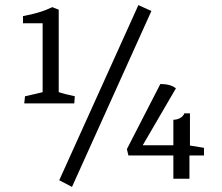

<svg xmlns="http://www.w3.org/2000/svg" viewBox="-20 -700 869 752"><path d="M212 6 522 -680 573 -657 262 32ZM147 -339V-609H70V-637Q138 -649 185 -672L210 -662V-339Q231 -332 273 -323L271 -295H75L78 -323Q97 -327 118 -332Q139 -337 147 -339ZM483 -91 477 -116 608 -371Q648 -371 669 -354L539 -131H659V-231Q674 -231 686 -238Q698 -245 702 -256H724V-130L779 -121V-91H722V0H659V-91Z"/></svg>

Font: Caladea
Style: Regular
Weight: 400
Designer: Carolina Giovagnoli and Andres Torresi
Foundry: Carolina Giovagnoli & Andres Torresi
Version: Version 1.001